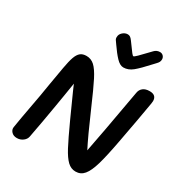

<svg xmlns="http://www.w3.org/2000/svg" viewBox="-217 -1122 1187 1264"><g transform="rotate(30 376.0 -490.0)"><path d="M752 -668Q752 -663 750 -649Q729 -524 692 -328Q669 -204 649.5 -137.5Q630 -71 605 -41Q580 -11 541 -11Q506 -11 479 -37Q452 -63 423 -117.5Q394 -172 341 -288L262 -463L243 -507Q243 -507 228 -414L213 -324Q189 -181 166 -61Q162 -39 142 -24Q122 -9 96 -9Q70 -9 55 -25Q40 -41 43 -61Q57 -147 69 -210Q89 -321 92 -336Q90 -325 106 -421Q130 -557 130 -560Q140 -617 151 -648Q162 -679 179 -693Q196 -707 225 -707Q260 -707 286 -683Q312 -659 341 -602.5Q370 -546 423 -423Q498 -250 539 -171L573 -350L629 -661Q633 -685 651 -699.5Q669 -714 701 -714Q752 -714 752 -668ZM666 -935Q666 -924 661.5 -915Q657 -906 647 -896L632 -880Q574 -816 541 -789Q508 -762 471 -762Q445 -762 417 -791.5Q389 -821 356 -869L342 -889Q332 -901 334 -916Q334 -935 351 -950.5Q368 -966 389 -966Q399 -966 407.5 -960.5Q416 -955 426 -941L451 -907Q465 -887 476 -873Q487 -859 492 -859Q497 -859 517 -878.5Q537 -898 562 -925L589 -953Q606 -971 631 -971Q646 -971 656 -960.5Q666 -950 666 -935Z"/></g></svg>

Font: Mali SemiBold
Style: Italic
Weight: 600
Italic angle: -10°
Version: Version 1.000; ttfautohint (v1.6)